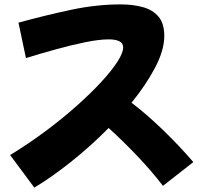

<svg xmlns="http://www.w3.org/2000/svg" viewBox="-20 -809 925 873"><path d="M136 44 26 -104Q111 -156 187.5 -213Q264 -270 328.5 -327.5Q393 -385 440.5 -436.5Q488 -488 514 -528.5Q540 -569 540 -593Q540 -613 522.5 -621.5Q505 -630 474 -630Q431 -630 367.5 -617Q304 -604 233.5 -584.5Q163 -565 98 -545L64 -706Q188 -740 303.5 -764.5Q419 -789 528 -789Q585 -789 630 -776.5Q675 -764 701 -733Q727 -702 727 -646Q727 -581 685.5 -502Q644 -423 578 -342Q644 -292 717.5 -221.5Q791 -151 859 -72L721 36Q668 -33 602 -102Q536 -171 474 -227Q392 -144 302 -72.5Q212 -1 136 44Z"/></svg>

Font: Mochiy Pop P One
Style: Regular
Weight: 400
Designer: FONTDASU
Foundry: FONTDASU / Google Inc. / Adobe
Version: Version 2.000